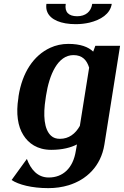

<svg xmlns="http://www.w3.org/2000/svg" viewBox="-20 -765 641 993"><path d="M75 -258C62 -178 72 -111 101 -66C127 -24 173 10 245 10C303 10 347 -2 378 -18L372 16C358 104 306 153 232 153C174 153 139 111 119 57L40 166C76 190 144 208 230 208C267 208 302 203 335 193C426 165 502 96 520 -18L601 -528H473L462 -498C437 -522 397 -538 333 -538C300 -538 268 -531 240 -518C153 -478 95 -389 76 -268ZM220 -745C218 -730 219 -715 225 -702C242 -663 295 -640 372 -640C397 -640 421 -643 443 -648C500 -662 550 -692 558 -745H457C451 -704 422 -681 379 -681C336 -681 313 -702 320 -745ZM216 -256 218 -270C235 -380 279 -480 360 -480C406 -480 429 -454 441 -415L393 -114C370 -73 336 -47 290 -47C271 -47 256 -52 244 -63C208 -96 202 -168 216 -256Z"/></svg>

Font: Aerodynamic
Style: Obl
Weight: 500
Designer: Google
Version: Version 2.000980; 2014